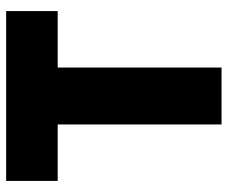

<svg xmlns="http://www.w3.org/2000/svg" viewBox="-78 -662 740 624"><g transform="rotate(-90 292.0 -350.0)"><path d="M199.5 0V-532.5H16V-700H568V-532.5H384.5V0Z"/></g></svg>

Font: Geologica Thin Cursive ExtraBold
Style: Regular
Weight: 800
Version: Version 1.010;gftools[0.9.28]